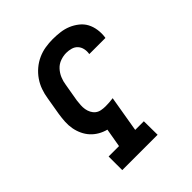

<svg xmlns="http://www.w3.org/2000/svg" viewBox="-203 -875 1006 1006"><g transform="rotate(-45 300.0 -371.5)"><path d="M123 0V-101H200L218 -205Q194 -211 172.5 -223.5Q151 -236 135 -253.5Q119 -271 108.5 -293.5Q98 -316 93.5 -340.5Q89 -365 90.5 -391Q92 -417 96 -443L113 -543Q117 -570 126.5 -597Q136 -624 152.5 -648Q169 -672 191.5 -691Q214 -710 240.5 -722Q267 -734 295 -738.5Q323 -743 350 -743Q378 -743 405.5 -739.5Q433 -736 457 -726Q481 -716 502 -699.5Q523 -683 535 -660.5Q547 -638 551 -610.5Q555 -583 551 -555L550 -552H431V-554Q434 -572 430 -589.5Q426 -607 414.5 -619.5Q403 -632 385.5 -637Q368 -642 350 -642Q328 -642 305.5 -634Q283 -626 267 -608.5Q251 -591 242 -569.5Q233 -548 230 -526L213 -427Q211 -411 210 -395Q209 -379 211.5 -364Q214 -349 221 -335.5Q228 -322 239.5 -313Q251 -304 266.5 -301Q282 -298 298 -298Q312 -298 325.5 -299Q339 -300 354 -302L320 -101H384L385 0Z"/></g></svg>

Font: Iosevka Etoile
Style: Bold Italic
Weight: 700
Italic angle: -9°
Designer: Belleve Invis
Foundry: Belleve Invis
Version: Version 28.1.0; ttfautohint (v1.8.4)